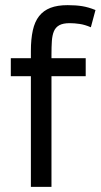

<svg xmlns="http://www.w3.org/2000/svg" viewBox="-20 -726 391 746"><path d="M22 -500H100V-528Q100 -574 107.5 -608Q115 -642 132 -663.5Q149 -685 176 -695.5Q203 -706 243 -706Q275 -706 299.5 -702Q324 -698 351 -687L333 -620Q310 -630 289.5 -633Q269 -636 251 -636Q225 -636 210.5 -628Q196 -620 189.5 -604.5Q183 -589 181.5 -566.5Q180 -544 180 -514V-500H313V-430H180V0H100V-430H22Z"/></svg>

Font: PT Sans
Style: Regular
Weight: 400
Version: Version 2.003W OFL; ttfautohint (v1.6)